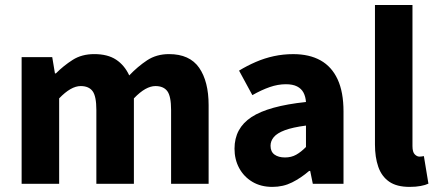

<svg xmlns="http://www.w3.org/2000/svg" viewBox="-20 -720 1710 752"><path d="M64.7 0V-496.1H184.6L195.2 -432.5H198.9Q229.4 -463.1 264.9 -485.6Q300.3 -508.1 349.2 -508.1Q401.6 -508.1 434.6 -486.4Q467.6 -464.7 486.2 -424.6Q519.1 -459.2 556 -483.7Q592.9 -508.1 641.9 -508.1Q722.8 -508.1 760 -454.6Q797.1 -401 797.1 -308V0H650.1V-289.2Q650.1 -342.8 635.4 -362.9Q620.6 -382.9 588.8 -382.9Q570.1 -382.9 549.2 -371.3Q528.3 -359.6 504.4 -334.7V0H357.4V-289.2Q357.4 -342.8 342.7 -362.9Q327.9 -382.9 296.1 -382.9Q257.8 -382.9 211.7 -334.7V0Z M1046.8 12Q1001.5 12 968.2 -8Q935 -27.9 916.7 -61.8Q898.5 -95.7 898.5 -137.6Q898.5 -217.8 964.9 -261.4Q1031.4 -305 1178.4 -320.5Q1176.9 -341.6 1168.7 -357.2Q1160.4 -372.9 1143.5 -381.5Q1126.5 -390.1 1099.6 -390.1Q1068.7 -390.1 1036.7 -379Q1004.7 -368 968.4 -347.4L916.3 -443.4Q947.8 -462.6 982 -477.4Q1016.2 -492.2 1052.8 -500.1Q1089.4 -508 1128.4 -508Q1191.6 -508 1235.5 -483.5Q1279.3 -459 1302.3 -409.3Q1325.4 -359.6 1325.4 -283.3V0H1205.2L1194.9 -50.6H1190.9Q1159.2 -23.2 1124.1 -5.6Q1089.1 12 1046.8 12ZM1096.2 -103.3Q1121.2 -103.3 1140.2 -114.1Q1159.3 -124.9 1178.4 -144.3V-228.2Q1126 -221.3 1095.7 -210Q1065.4 -198.6 1052.5 -183.2Q1039.6 -167.8 1039.6 -149Q1039.6 -125.8 1055.2 -114.5Q1070.7 -103.3 1096.2 -103.3Z M1584.1 12Q1533.6 12 1504.1 -8.6Q1474.5 -29.3 1461.6 -66.7Q1448.6 -104.2 1448.6 -154V-700.4H1595.5V-148Q1595.5 -124.3 1604.4 -115.5Q1613.2 -106.6 1622.6 -106.6Q1627.2 -106.6 1630.7 -107.1Q1634.2 -107.6 1640.2 -108.6L1658 -0.7Q1646.3 4.9 1627.7 8.4Q1609.2 12 1584.1 12Z"/></svg>

Font: Source Sans 3 Variable
Style: Regular
Weight: 200
Designer: Paul D. Hunt
Foundry: Adobe Systems Incorporated
Version: Version 3.026